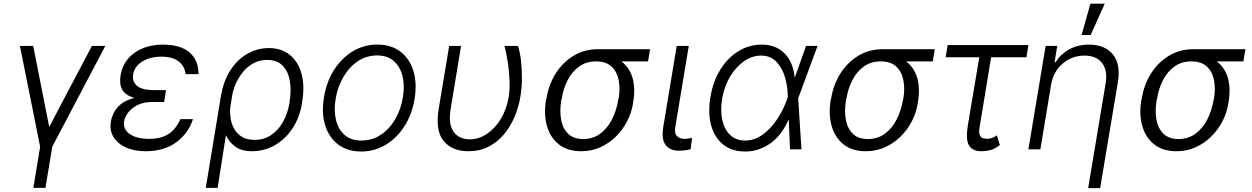

<svg xmlns="http://www.w3.org/2000/svg" viewBox="-20 -788 6605 1013"><path d="M85.2 -545.5H155.2L239.7 -118.3L464.8 -545.5H535.5L255.7 -13.8L219.8 203.1H155.9L191.8 -13.8Z M848 -260.3H847.7L846.2 -250H784.4Q721.2 -249.6 681.6 -218.9Q642 -188.2 634.9 -148.1Q628.2 -105.5 665 -80.4Q701.7 -55.4 767 -55.4Q830.3 -55.4 869.1 -81Q908 -106.5 931.8 -159.4H998.2Q974.1 -84.9 910.2 -37.5Q846.2 9.9 748.2 9.9Q687.9 9.9 643.8 -10.1Q599.8 -30.2 578.5 -65.7Q557.2 -101.2 565 -147.7Q568.5 -167.6 579.9 -191.8Q591.3 -215.9 616.8 -237.6Q642.4 -259.2 688.2 -271.7Q649.1 -283.4 633 -303.4Q616.8 -323.5 614.7 -346.8Q612.6 -370 616.1 -391Q629.3 -466.6 690.2 -509.6Q751.1 -552.6 840.6 -552.6Q931.8 -552.6 979.8 -511.5Q1027.7 -470.5 1027.3 -396.7H958.8Q955.6 -437.5 923.5 -463.2Q891.3 -489 832 -489Q772 -489 730.8 -463.6Q689.6 -438.2 682.2 -394.9Q676.5 -357.6 703.1 -335Q729.8 -312.5 794 -312.5H855.5Z M1065.7 203.1 1144.9 -277Q1158.7 -361.5 1196.6 -418.9Q1234.4 -476.2 1287.1 -505.3Q1339.8 -534.4 1398.1 -534.4Q1464.1 -534.4 1508.5 -498.9Q1552.9 -463.4 1570.7 -399.3Q1588.4 -335.2 1574.2 -250L1572.8 -240.1Q1560.7 -168.3 1524 -111.9Q1487.2 -55.4 1431.6 -22.7Q1376.1 9.9 1307.5 9.9Q1257.8 9.9 1224.3 -12.4Q1190.7 -34.8 1171.9 -74.6L1128.2 203.1ZM1194.2 -215.9Q1192.5 -190 1197.3 -161Q1202.1 -132.1 1216.4 -106.9Q1230.8 -81.7 1256.7 -65.9Q1282.7 -50.1 1322.8 -50.1Q1373.2 -50.1 1411 -75.8Q1448.9 -101.6 1473 -144.7Q1497.2 -187.9 1506.4 -240.1L1507.8 -250Q1517.8 -310 1509.2 -360.4Q1500.7 -410.9 1471.4 -441.4Q1442.1 -471.9 1389.2 -471.9Q1348.4 -471.9 1316.2 -453.8Q1284.1 -435.7 1260.8 -406.8Q1237.6 -377.8 1223.5 -345.2Q1209.5 -312.5 1204.9 -283.7Z M1885.7 11.4Q1813.9 11.4 1765.1 -25Q1716.3 -61.4 1695.8 -126.1Q1675.4 -190.7 1689.3 -275.2Q1702.8 -357.6 1743.1 -420.1Q1783.4 -482.6 1842.3 -517.8Q1901.3 -552.9 1970.5 -552.9Q2042.6 -552.9 2091.4 -516.3Q2140.3 -479.8 2160.7 -415.1Q2181.1 -350.5 2167.3 -265.6Q2153.8 -183.9 2113.5 -121.4Q2073.2 -58.9 2014.2 -23.8Q1955.3 11.4 1885.7 11.4ZM1886.7 -46.5Q1944.6 -46.5 1990.4 -77.6Q2036.2 -108.7 2066.1 -160.7Q2095.9 -212.7 2105.8 -275.2Q2115.8 -335.2 2103.9 -385.1Q2092 -435 2058.6 -465.2Q2025.2 -495.4 1969.8 -495.4Q1912.3 -495.4 1866.5 -464Q1820.7 -432.5 1790.8 -380.3Q1761 -328.1 1750.7 -265.6Q1740.8 -206 1752.5 -156.1Q1764.2 -106.2 1797.8 -76.3Q1831.3 -46.5 1886.7 -46.5Z M2349.8 -545.5H2412.6L2357.6 -213.1Q2348 -153.8 2360.4 -118.6Q2372.9 -83.5 2399.1 -68.2Q2425.4 -52.9 2457 -52.9Q2506.4 -52.9 2549.5 -82Q2592.7 -111.2 2623 -161.9Q2653.4 -212.7 2664.1 -277Q2670.1 -316.4 2668.3 -363.5Q2666.5 -410.5 2659.4 -457.7Q2652.3 -505 2641.7 -545.5H2712.7Q2723 -515.6 2728.5 -470.2Q2734 -424.7 2733.7 -373.9Q2733.3 -323.2 2725.5 -277Q2716.6 -222.7 2694.8 -171.3Q2672.9 -120 2638.7 -79Q2604.4 -38 2557.4 -14Q2510.3 9.9 2450.6 9.9Q2365.8 9.9 2320.8 -44Q2275.9 -98 2294.7 -214.5Z M2860.4 -258.5 2863.3 -269.9Q2875.4 -343 2912.6 -401.5Q2949.9 -459.9 3006.9 -494.1Q3063.9 -528.4 3134.6 -528.4Q3136 -528.4 3137.4 -528.4H3409.8L3399.1 -464.1H3258.5Q3301.8 -431.1 3317.5 -376.1Q3333.1 -321 3320.7 -248.6L3319.2 -238.6Q3311.4 -192.1 3288.5 -147.7Q3265.6 -103.3 3229.8 -67.8Q3193.9 -32.3 3147.5 -11.2Q3101.2 9.9 3046.5 9.9Q2974.8 9.9 2929.3 -25.6Q2883.9 -61.1 2866.1 -122Q2848.4 -182.9 2860.4 -258.5ZM2944.2 -269.9 2941.4 -258.5Q2932.2 -204.2 2940.3 -157.7Q2948.5 -111.2 2976.9 -82.9Q3005.3 -54.7 3056.8 -54.3Q3109 -54.7 3147 -82.9Q3185 -111.2 3208.6 -157.7Q3232.2 -204.2 3241.5 -258.5L3244.3 -269.9Q3252.8 -321.7 3244 -365.9Q3235.1 -410.2 3206.1 -437.1Q3177.2 -464.1 3124.3 -464.1Q3072.8 -464.1 3035.5 -437.1Q2998.2 -410.2 2975.3 -365.9Q2952.4 -321.7 2944.2 -269.9Z M3550.4 -545.5H3614L3543 -118.3Q3536.9 -82.7 3552.7 -69.1Q3568.5 -55.4 3590.2 -55.4Q3603 -55.4 3614.9 -57.5Q3626.8 -59.7 3631.4 -61.1L3623.6 -0.4Q3615.1 1.8 3599.1 4.4Q3583.1 7.1 3559.7 7.1Q3516 7.1 3492.4 -22.5Q3468.8 -52.2 3479.4 -118.3Z M3908.7 11.4Q3840.2 10.7 3794.9 -25.9Q3749.6 -62.5 3731.9 -127Q3714.1 -191.4 3728.3 -275.9Q3741.5 -357.6 3780 -419.9Q3818.5 -482.2 3875.2 -517.4Q3931.8 -552.6 3998.9 -552.6Q4072.4 -552.6 4118.4 -507.3Q4164.4 -462 4172.9 -378.2H4173.3L4232.6 -545.5H4293.3L4192.1 -271.3L4191.4 -268.5L4208.5 0H4148.1L4141.3 -158.4Q4103.3 -71.4 4041.4 -29.5Q3979.4 12.4 3908.7 11.4ZM4136.4 -275.2 4136 -287.3Q4135.3 -335.6 4120.7 -383.3Q4106.2 -431.1 4075.5 -462.9Q4044.7 -494.7 3995.4 -494.7Q3948.2 -494.7 3905.4 -464.8Q3862.6 -435 3831.9 -383.5Q3801.1 -332 3790.1 -267.4Q3779.8 -204.2 3791 -154.1Q3802.2 -104 3832.9 -75.3Q3863.6 -46.5 3911.2 -46.5Q3960.6 -46.5 4003.4 -77.2Q4046.2 -108 4079.4 -157.7Q4112.6 -207.4 4132.5 -263.8Z M4362.6 -258.5 4365.4 -269.9Q4377.5 -343 4414.8 -401.5Q4452.1 -459.9 4509.1 -494.1Q4566.1 -528.4 4636.7 -528.4Q4638.1 -528.4 4639.6 -528.4H4911.9L4901.3 -464.1H4760.7Q4804 -431.1 4819.6 -376.1Q4835.2 -321 4822.8 -248.6L4821.4 -238.6Q4813.6 -192.1 4790.7 -147.7Q4767.8 -103.3 4731.9 -67.8Q4696 -32.3 4649.7 -11.2Q4603.3 9.9 4548.7 9.9Q4476.9 9.9 4431.5 -25.6Q4386 -61.1 4368.3 -122Q4350.5 -182.9 4362.6 -258.5ZM4446.4 -269.9 4443.5 -258.5Q4434.3 -204.2 4442.5 -157.7Q4450.6 -111.2 4479 -82.9Q4507.5 -54.7 4558.9 -54.3Q4611.2 -54.7 4649.1 -82.9Q4687.1 -111.2 4710.8 -157.7Q4734.4 -204.2 4743.6 -258.5L4746.4 -269.9Q4755 -321.7 4746.1 -365.9Q4737.2 -410.2 4708.3 -437.1Q4679.3 -464.1 4626.4 -464.1Q4574.9 -464.1 4537.6 -437.1Q4500.4 -410.2 4477.5 -365.9Q4454.5 -321.7 4446.4 -269.9Z M5405.9 -550.1 5395.6 -485.8H5209.2L5149.1 -121.1Q5143.1 -88.4 5149.3 -74.9Q5155.5 -61.4 5167.3 -58.6Q5179 -55.8 5189.3 -55.8Q5192.1 -55.8 5193.2 -55.8Q5204.9 -56.1 5218.4 -62.1Q5231.9 -68.2 5239.3 -74.2L5255.3 -22.7Q5228 -1.8 5204.4 4.1Q5180.8 9.9 5158.7 9.9Q5110.8 9.9 5092.5 -20.6Q5074.2 -51.1 5086.3 -126.4L5146.7 -485.8H4969.5L4979.8 -550.1Z M5525.6 -340.9 5469.1 0H5405.9L5496.8 -545.5H5558.2L5544 -459.9H5549.7Q5575.3 -501.8 5620.6 -527.2Q5665.8 -552.6 5725.9 -552.6Q5808.6 -552.6 5851.2 -501.4Q5893.8 -450.3 5877.8 -353.3L5784.4 204.5H5721.2L5813.6 -349.4Q5824.6 -416.2 5794.6 -455.4Q5764.6 -494.7 5701.3 -494.7Q5637.4 -494.7 5587.7 -453.5Q5538 -412.3 5525.6 -340.9ZM5686.4 -603.3 5733 -768.5H5808.6L5734.4 -603.3Z M6001.4 -258.5 6004.3 -269.9Q6016.3 -343 6053.6 -401.5Q6090.9 -459.9 6147.9 -494.1Q6204.9 -528.4 6275.6 -528.4Q6277 -528.4 6278.4 -528.4H6550.8L6540.1 -464.1H6399.5Q6442.8 -431.1 6458.5 -376.1Q6474.1 -321 6461.6 -248.6L6460.2 -238.6Q6452.4 -192.1 6429.5 -147.7Q6406.6 -103.3 6370.7 -67.8Q6334.9 -32.3 6288.5 -11.2Q6242.2 9.9 6187.5 9.9Q6115.8 9.9 6070.3 -25.6Q6024.9 -61.1 6007.1 -122Q5989.3 -182.9 6001.4 -258.5ZM6085.2 -269.9 6082.4 -258.5Q6073.2 -204.2 6081.3 -157.7Q6089.5 -111.2 6117.9 -82.9Q6146.3 -54.7 6197.8 -54.3Q6250 -54.7 6288 -82.9Q6326 -111.2 6349.6 -157.7Q6373.2 -204.2 6382.5 -258.5L6385.3 -269.9Q6393.8 -321.7 6384.9 -365.9Q6376.1 -410.2 6347.1 -437.1Q6318.2 -464.1 6265.3 -464.1Q6213.8 -464.1 6176.5 -437.1Q6139.2 -410.2 6116.3 -365.9Q6093.4 -321.7 6085.2 -269.9Z"/></svg>

Font: Inter Light  BETA
Style: Italic
Weight: 300
Italic angle: 9.39999°
Designer: Rasmus Andersson
Foundry: rsms
Version: Version 3.011;git-f93a4a705